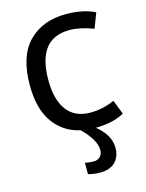

<svg xmlns="http://www.w3.org/2000/svg" viewBox="-116 -617 692 908"><g transform="rotate(-15 230.0 -163.0)"><path d="M408 -92 435 -22Q386 8 295 10Q360 63 360 124Q360 169 334 194.5Q308 220 260 220Q229 220 202 212V156Q219 161 245 161Q264 161 276 149Q288 137 288 116Q288 68 223 3Q139 -16 92 -83Q45 -150 45 -265Q45 -407 113.5 -476.5Q182 -546 296 -546Q380 -546 438 -517L410 -444Q343 -469 294 -469Q136 -469 136 -266Q136 -169 175 -117.5Q214 -66 289 -66Q351 -66 408 -92Z"/></g></svg>

Font: Advent Sans Logo
Style: Regular
Weight: 400
Designer: Types & Symbols
Foundry: Types & Symbols
Version: Version 1.002